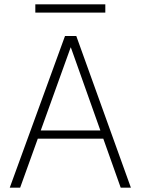

<svg xmlns="http://www.w3.org/2000/svg" viewBox="-20 -866 650 886"><path d="M25 0 280 -700H332L584 0H537L307 -647H306L73 0ZM135 -226 150 -264H461L476 -226ZM143 -808V-846H466V-808Z"/></svg>

Font: DM Sans 28pt ExtraLight
Style: Regular
Weight: 250
Version: Version 4.004;gftools[0.9.30]